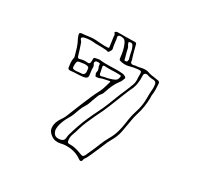

<svg xmlns="http://www.w3.org/2000/svg" viewBox="-189 -1060 1378 1346"><g transform="rotate(30 500.0 -387.0)"><path d="M468 -843Q484 -843 499.5 -843Q515 -843 530 -844Q541 -844 544 -840.5Q547 -837 548 -832Q555 -805 562 -778Q569 -751 578 -725Q580 -718 580.5 -710Q581 -702 590 -699Q598 -695 607.5 -698.5Q617 -702 626 -702Q643 -703 659 -707.5Q675 -712 692 -712Q709 -713 722 -707.5Q735 -702 750 -700Q763 -698 776 -696Q789 -694 802 -692Q821 -691 823 -675Q825 -650 825.5 -626Q826 -602 822 -577Q821 -573 822 -568Q823 -563 823 -558Q822 -521 816.5 -484.5Q811 -448 799 -412Q791 -386 786.5 -359Q782 -332 777 -305Q773 -280 768 -254Q763 -228 752 -203Q745 -186 735.5 -170Q726 -154 718 -137Q705 -107 692.5 -76.5Q680 -46 666 -16Q659 -2 652.5 13.5Q646 29 635 43Q632 47 632 51Q632 55 630 59Q624 77 606 65Q587 51 564 41.5Q541 32 514 29Q495 27 476.5 27.5Q458 28 439 33Q417 38 398 35Q379 32 361 19Q333 -2 329.5 -26Q326 -50 334 -75Q340 -95 352.5 -112.5Q365 -130 374 -148Q379 -160 384 -172Q389 -184 393 -195Q401 -216 410 -237Q419 -258 427 -279Q442 -315 457.5 -351Q473 -387 492 -423Q503 -444 509 -466.5Q515 -489 522 -511Q525 -521 512 -517Q496 -513 479 -510Q462 -507 446 -500Q440 -497 433.5 -497Q427 -497 421 -495Q415 -493 413 -499Q410 -506 407 -512.5Q404 -519 406 -526Q411 -542 404 -556Q397 -570 397 -585Q397 -590 393 -590.5Q389 -591 384 -592Q377 -592 369.5 -591Q362 -590 359 -583Q356 -577 357.5 -571.5Q359 -566 363 -561Q369 -551 368 -542Q367 -526 370 -510.5Q373 -495 374 -479Q377 -455 341 -450Q317 -447 292.5 -446.5Q268 -446 244 -443Q223 -440 220 -456Q217 -474 215.5 -492.5Q214 -511 218 -530Q220 -536 218 -544Q210 -575 200.5 -605Q191 -635 175 -664Q171 -671 169 -678.5Q167 -686 165 -693Q161 -707 180 -709Q209 -711 236.5 -715.5Q264 -720 292 -718Q315 -716 337.5 -714.5Q360 -713 382 -714Q390 -714 394 -715.5Q398 -717 396 -724Q394 -741 391.5 -759Q389 -777 386 -795Q385 -803 385 -811.5Q385 -820 377 -827Q373 -832 379.5 -837Q386 -842 396 -842Q414 -843 432 -842.5Q450 -842 468 -842ZM677 -636V-668Q677 -683 671 -686.5Q665 -690 645 -688Q614 -685 585 -676.5Q556 -668 524 -674Q514 -676 507.5 -678.5Q501 -681 500 -691Q497 -720 491.5 -747.5Q486 -775 473 -802Q468 -813 460 -820Q452 -827 436 -828Q420 -830 412.5 -824Q405 -818 409 -806Q411 -800 411.5 -794Q412 -788 413 -782Q415 -768 416.5 -754Q418 -740 422 -726Q424 -716 419.5 -708.5Q415 -701 410 -694Q404 -687 396.5 -690.5Q389 -694 381 -694Q380 -693 378 -693.5Q376 -694 374 -694Q355 -696 336 -695.5Q317 -695 298 -696Q255 -702 213 -693Q181 -685 199 -665Q206 -658 209 -649Q217 -626 224.5 -602.5Q232 -579 239 -555Q243 -541 260 -547Q289 -556 318 -552Q332 -551 336 -561Q338 -569 338 -577.5Q338 -586 338 -594Q338 -604 346 -606Q357 -608 367.5 -610.5Q378 -613 388 -612Q407 -609 425 -609Q443 -609 461 -609Q488 -610 515.5 -610.5Q543 -611 570 -608Q582 -607 592 -600Q602 -593 600 -587Q596 -577 592.5 -567Q589 -557 581 -548Q561 -522 548.5 -494.5Q536 -467 527 -438Q524 -430 521 -422Q518 -414 511 -407Q501 -396 496.5 -383.5Q492 -371 487 -358Q483 -349 480 -339.5Q477 -330 474 -321Q467 -299 454 -279Q441 -259 433 -237Q425 -216 417.5 -194.5Q410 -173 397 -153Q374 -115 363 -74Q359 -58 358.5 -41Q358 -24 368 -7Q380 14 410 12Q449 10 452 -18Q453 -26 453.5 -33Q454 -40 456 -47Q468 -89 482.5 -131Q497 -173 515 -213Q533 -254 553 -293.5Q573 -333 589 -373Q603 -408 616.5 -443.5Q630 -479 646 -514Q658 -544 670 -574Q682 -604 677 -636ZM558 -716Q555 -729 551 -741.5Q547 -754 545 -767Q542 -792 528 -817Q521 -829 502 -824Q494 -822 495.5 -818Q497 -814 498 -810Q500 -803 505 -796Q510 -789 512 -781Q519 -747 530 -711Q532 -706 532.5 -699.5Q533 -693 544 -694Q554 -695 555.5 -701.5Q557 -708 558 -714ZM806 -627Q805 -636 805 -644Q805 -652 803 -660Q798 -679 774 -679Q755 -679 735 -685Q718 -692 707.5 -686.5Q697 -681 698 -667Q700 -633 695 -601Q690 -569 673 -537Q667 -524 662 -512Q657 -500 652 -487Q629 -430 606.5 -373Q584 -316 555 -260Q538 -224 522.5 -188.5Q507 -153 496 -115Q489 -89 479 -62.5Q469 -36 475 -7Q477 0 480 3Q483 6 494 6Q520 5 544.5 11Q569 17 591 26Q608 33 615 31.5Q622 30 629 17Q634 6 638.5 -4.5Q643 -15 648 -25Q665 -62 679.5 -99Q694 -136 714 -171Q736 -209 746 -246Q756 -281 760.5 -315.5Q765 -350 772 -384Q776 -402 782 -419.5Q788 -437 792 -454Q803 -498 802.5 -541Q802 -584 806 -627ZM422 -579Q425 -566 427.5 -552.5Q430 -539 433 -526Q437 -514 451 -518Q465 -523 479 -525Q493 -527 506 -531Q528 -537 545.5 -545.5Q563 -554 566 -575Q568 -586 566.5 -588.5Q565 -591 549 -591Q521 -592 493.5 -590.5Q466 -589 438 -591Q419 -593 422 -579ZM246 -493V-484Q245 -470 252 -465Q259 -460 278 -461Q289 -462 299.5 -463.5Q310 -465 320 -465Q338 -466 343 -481Q346 -490 344 -499Q342 -508 342 -516Q342 -531 319 -533Q315 -533 310.5 -533.5Q306 -534 301 -533Q278 -530 266 -528Q254 -526 250 -519Q246 -512 246 -493Z"/></g></svg>

Font: Rock 3D
Style: Regular
Weight: 400
Version: Version 1.000